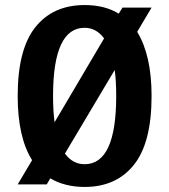

<svg xmlns="http://www.w3.org/2000/svg" viewBox="-20 -730 670 760"><path d="M315 10Q237 10 179 -24L165 0H50L107 -96Q50 -187 50 -350Q50 -535 120 -622.5Q190 -710 315 -710Q395 -710 450 -676L465 -700H580L523 -604Q580 -511 580 -350Q580 -165 510 -77.5Q440 10 315 10ZM196 -246 392 -578Q361 -620 315 -620Q190 -620 190 -350Q190 -290 196 -246ZM315 -80Q440 -80 440 -350Q440 -410 434 -453L237 -122Q268 -80 315 -80Z"/></svg>

Font: Scada
Style: Bold
Weight: 700
Designer: Jovanny Lemonad
Foundry: Jovanny Lemonad
Version: Version 4.100;PS 004.100;hotconv 1.0.88;makeotf.lib2.5.64775